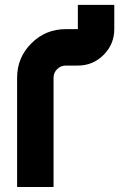

<svg xmlns="http://www.w3.org/2000/svg" viewBox="-20 -752 528 772"><path d="M293 -488.3H244.1Q224.1 -488.3 209.7 -473.9Q195.3 -459.5 195.3 -439.5V0H48.8V-439.5Q48.8 -520.5 106 -577.6Q163.1 -634.8 244.1 -634.8H293V-732.4H439.5V-634.8Q439.5 -574.2 396.5 -531.2Q353.5 -488.3 293 -488.3Z"/></svg>

Font: Audex
Style: Regular
Weight: 400
Designer: GGBotNet
Foundry: GGBotNet
Version: 1.00